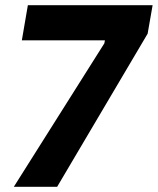

<svg xmlns="http://www.w3.org/2000/svg" viewBox="-20 -720 608 740"><path d="M382.2 -553 384.4 -564.6H64.2L87.4 -700H568.2L549 -590.2L200.2 0H33.2Z"/></svg>

Font: Fixel Italic Variable Display Thin
Style: Italic
Weight: 100
Italic angle: -10°
Designer: AlfaBravo + MacPaw
Foundry: Kyrylo Tkachov, Marchela Mozhyna, Serhii Makarenko, Maria Weinstein, Zakhar Kryvoshyya
Version: Version 1.210;Glyphs 3.2 (3217)